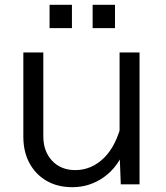

<svg xmlns="http://www.w3.org/2000/svg" viewBox="-20 -766 690 798"><path d="M160 -548V-200Q160 -137 196.5 -98Q233 -59 293 -59Q360 -59 412 -109.5Q464 -160 488 -263L503 -156Q473 -74 413.5 -31Q354 12 281 12Q219 12 173.5 -14.5Q128 -41 102.5 -88Q77 -135 77 -198V-548ZM560 -548V0H482L477 -132V-548ZM365 -649V-746H458V-649ZM186 -649V-746H279V-649Z"/></svg>

Font: Azeret Mono Light
Style: Regular
Weight: 300
Designer: Martin Vácha
Foundry: Displaay
Version: Version 1.002